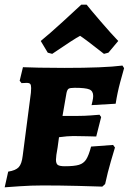

<svg xmlns="http://www.w3.org/2000/svg" viewBox="-22 -792 550 820"><path d="M255 -82Q295 -82 315 -88Q335 -94 346 -111Q357 -128 367 -166L461 -173L469 -162Q465 -149 451.5 -103Q438 -57 427 -6L415 5Q392 4 313 2Q234 0 161 0Q111 0 61.5 3.5Q12 7 -2 8L13 -59Q45 -64 58 -78Q71 -92 75 -127L110 -396Q111 -404 111 -416Q111 -429 107 -433.5Q103 -438 92 -438L70 -437L62 -447L76 -505Q94 -504 145 -503Q196 -502 253 -502Q423 -502 501 -512L508 -501Q504 -488 491.5 -441.5Q479 -395 472 -349L369 -343Q370 -347 373 -360Q376 -373 376 -382Q376 -403 360 -410Q344 -417 297 -417Q277 -417 271 -413Q265 -409 262 -395L245 -297H313Q338 -297 365 -299Q392 -301 403 -302L410 -292L389 -209Q379 -209 350.5 -210Q322 -211 291 -211Q267 -211 230 -206L224 -162Q217 -125 217 -110Q217 -93 225 -87.5Q233 -82 255 -82ZM325 -772H348Q362 -754 408 -700.5Q454 -647 483 -617L441 -567L422 -562Q342 -625 320 -639Q295 -626 201 -562L182 -567L152 -617Q189 -647 247.5 -700.5Q306 -754 325 -772Z"/></svg>

Font: Alegreya SC ExtraBold
Style: Italic
Weight: 800
Italic angle: -7°
Designer: Juan Pablo del Peral
Foundry: Huerta Tipografica
Version: Version 2.007; ttfautohint (v1.6)